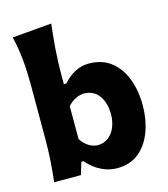

<svg xmlns="http://www.w3.org/2000/svg" viewBox="-124 -936 915 1047"><g transform="rotate(-15 333.5 -412.5)"><path d="M406.2 15.1Q363.8 15.1 320.1 -5.9Q276.4 -26.9 238.8 -69.8H227.1L206.1 0H55.2Q62 -59.6 65.9 -116.2Q69.8 -172.9 69.8 -242.2V-554.2Q69.8 -622.6 63.5 -688.5Q57.1 -754.4 41.5 -821.3L263.7 -840.3Q255.9 -773.9 250.2 -702.9Q244.6 -631.8 244.6 -554.2V-503.4H258.8Q287.1 -536.1 324.2 -556.4Q361.3 -576.7 404.3 -576.7Q478.5 -576.7 528.8 -537.6Q579.1 -498.5 604.7 -431.6Q630.4 -364.7 630.4 -281.2Q630.4 -203.1 606.2 -135.5Q582 -67.9 532.5 -26.4Q482.9 15.1 406.2 15.1ZM338.9 -133.3Q377 -135.3 401.6 -156Q426.3 -176.8 438.5 -209.5Q450.7 -242.2 450.7 -279.8Q450.7 -339.4 422.9 -381.3Q395 -423.3 338.4 -425.8Q314 -425.3 289.1 -413.3Q264.2 -401.4 244.6 -378.4V-193.4Q281.7 -136.7 338.9 -133.3Z"/></g></svg>

Font: Pinar DS2-Bold
Style: Regular
Weight: 700
Designer: Amin Abedi
Version: Version 2.000